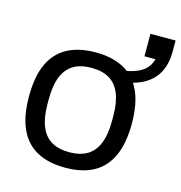

<svg xmlns="http://www.w3.org/2000/svg" viewBox="-104 -780 834 885"><g transform="rotate(15 313.0 -337.0)"><path d="M284.8 12Q205.2 12 150.4 -17.5Q95.6 -47 67.5 -108Q39.5 -169 39.5 -263Q39.5 -358 67.5 -418.5Q95.6 -479 150.4 -508.5Q205.2 -538 284.8 -538Q365.3 -538 419.6 -508.5Q473.9 -479 502 -418.5Q530.1 -358 530.1 -263Q530.1 -169 502 -108Q473.9 -47 419.6 -17.5Q365.3 12 284.8 12ZM284.8 -61.8Q336 -61.8 370.1 -81.9Q404.2 -102 421.3 -144.4Q438.5 -186.7 438.5 -252.3V-273.7Q438.5 -339.8 421.3 -381.9Q404.2 -424 370.1 -444.1Q336 -464.2 284.8 -464.2Q233.5 -464.2 199.4 -444.1Q165.4 -424 148.2 -381.9Q131 -339.8 131 -273.7V-252.3Q131 -186.7 148.2 -144.4Q165.4 -102 199.4 -81.9Q233.5 -61.8 284.8 -61.8ZM424.1 -435.7V-489.1Q480.2 -496.1 513.9 -517.4Q547.7 -538.7 558.4 -578.7H505.8V-686H625.7V-632Q625.7 -576.5 604.6 -535Q583.5 -493.5 539.1 -468.4Q494.7 -443.4 424.1 -435.7Z"/></g></svg>

Font: Archivo SemiBold
Style: Regular
Weight: 600
Designer: Hector Gatti
Foundry: Omnibus-Type
Version: Version 2.001